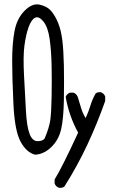

<svg xmlns="http://www.w3.org/2000/svg" viewBox="-20 -762 540 901"><path d="M255.9 119.1Q242.2 113.3 236.3 99.6V80.1Q270.5 25.4 346.7 -139.6Q325.2 -178.7 310.5 -220.7Q295.9 -262.7 288.1 -307.6Q293.9 -321.3 307.6 -327.1H325.2Q338.9 -321.3 344.7 -307.6Q352.5 -282.2 360.4 -255.9Q368.2 -229.5 381.8 -208Q395.5 -237.3 404.3 -266.6Q413.1 -295.9 428.7 -323.2Q438.5 -331.1 454.1 -329.1Q467.8 -323.2 473.6 -309.6V-288.1Q436.5 -182.6 389.6 -82.5Q342.8 17.6 282.2 113.3Q272.5 121.1 255.9 119.1ZM144.5 -36.1Q103.5 -46.9 76.2 -98.1Q48.8 -149.4 43 -274.4Q37.1 -399.4 37.1 -477.5Q37.1 -555.7 47.9 -614.7Q58.6 -673.8 94.7 -710.9Q130.9 -748 166 -740.2Q201.2 -732.4 219.7 -710.9Q238.3 -689.5 252.4 -655.3Q266.6 -621.1 272.5 -572.8Q278.3 -524.4 279.8 -453.6Q281.2 -382.8 279.8 -293.5Q278.3 -204.1 266.6 -154.3Q254.9 -104.5 220.2 -71.3Q185.5 -38.1 144.5 -36.1ZM189.5 -112.3Q210.9 -163.1 215.8 -197.3Q220.7 -231.4 222.2 -307.1Q223.6 -382.8 222.2 -453.6Q220.7 -524.4 212.9 -579.6Q205.1 -634.8 183.6 -661.1Q162.1 -687.5 144.5 -678.7Q127 -669.9 114.3 -634.8Q101.6 -599.6 94.7 -548.3Q87.9 -497.1 92.8 -407.2Q97.7 -317.4 101.6 -243.2Q105.5 -168.9 118.7 -134.3Q131.8 -99.6 156.2 -99.6Q180.7 -99.6 189.5 -112.3Z"/></svg>

Font: JasonHandwriting2
Style: Regular
Weight: 400
Version: Version 1.05.10